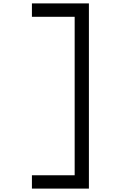

<svg xmlns="http://www.w3.org/2000/svg" viewBox="-20 -1020 707 1123"><path d="M500 -1000Q500 -1000 500 83.3Q500 83.3 166.7 83.3V5.2H416.7V-921.9H166.7V-1000Z"/></svg>

Font: TypoPRO Monoid
Style: Regular
Weight: 400
Width: 4
Monospace: yes
Designer: Andreas Larsen (@larsenwork)
Version: Version 0.61